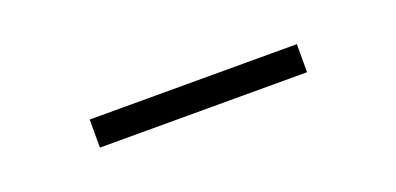

<svg xmlns="http://www.w3.org/2000/svg" viewBox="-17 -756 557 270"><g transform="rotate(-20 261.5 -621.0)"><path d="M417 -642V-600H107V-642Z"/></g></svg>

Font: Work Sans Light
Style: Regular
Weight: 300
Designer: Wei Huang
Foundry: Wei Huang
Version: Version 2.012; ttfautohint (v1.8.3)